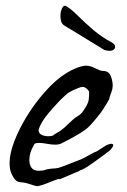

<svg xmlns="http://www.w3.org/2000/svg" viewBox="-20 -615 436 661"><path d="M107 26Q104 26 94 22.5Q84 19 73 16Q62 13 57 13H56Q37 13 27.5 -2.5Q18 -18 15 -31Q14 -36 13.5 -41.5Q13 -47 13 -53Q13 -86 29 -128Q45 -170 72.5 -215Q100 -260 135 -299Q171 -340 208 -363Q245 -386 275 -389Q291 -389 308 -380Q325 -371 332 -371H333Q354 -371 361 -354Q368 -337 368 -320Q368 -310 364 -299Q360 -288 357.5 -281Q355 -274 357 -276L358 -277Q347 -257 333.5 -236.5Q320 -216 290 -183Q278 -170 257.5 -157.5Q237 -145 218 -135Q199 -125 191 -121Q183 -117 170 -117Q157 -117 141.5 -120Q126 -123 115 -123Q109 -123 104 -122Q99 -121 97 -116Q81 -90 81 -64Q81 -48 88.5 -37.5Q96 -27 114 -27Q120 -27 127 -28Q134 -29 141 -32Q158 -35 165 -35Q172 -35 180.5 -37Q189 -39 209 -47Q231 -56 242.5 -60Q254 -64 260.5 -67Q267 -70 274 -74Q281 -78 296 -86Q307 -92 308.5 -92Q310 -92 314 -94.5Q318 -97 335 -108Q353 -120 363 -120Q370 -120 370 -115Q370 -111 363.5 -103Q357 -95 341 -84Q324 -72 302.5 -56Q281 -40 263 -31Q257 -30 252.5 -26.5Q248 -23 240 -21L184 3L185 2Q188 -1 178.5 2Q169 5 154.5 11Q140 17 126.5 21.5Q113 26 107 26ZM146 -146Q150 -146 154 -146.5Q158 -147 162 -148Q169 -154 175 -157Q181 -160 191 -167Q201 -174 219 -192Q234 -207 245 -213.5Q256 -220 263 -228Q284 -257 285.5 -272Q287 -287 287 -300Q275 -316 265 -316Q259 -316 247 -311Q230 -304 219.5 -298Q209 -292 189 -272Q166 -248 147 -225.5Q128 -203 117 -180Q116 -176 114.5 -172.5Q113 -169 113 -167Q113 -156 123 -151Q133 -146 146 -146ZM357 -440Q350 -440 339 -443Q338 -444 324 -452.5Q310 -461 289.5 -473.5Q269 -486 248.5 -498.5Q228 -511 214 -519.5Q200 -528 200 -528Q193 -533 190.5 -541.5Q188 -550 188 -560Q188 -576 194.5 -588Q201 -600 211 -592Q227 -582 249 -560Q271 -538 300 -513Q329 -488 363 -470Q375 -463 376 -457Q377 -451 375 -448Q370 -440 357 -440Z"/></svg>

Font: Vujahday Script
Style: Regular
Weight: 400
Designer: Robert E. Leuschke
Foundry: Robert E. Leuschke
Version: Version 1.010; ttfautohint (v1.8.3)